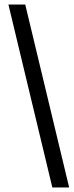

<svg xmlns="http://www.w3.org/2000/svg" viewBox="-20 -769 325 844"><path d="M17 -749H91L284 55H210Z"/></svg>

Font: Muli
Style: Italic
Weight: 400
Italic angle: -4.541°
Designer: Vernon Adams
Foundry: Vernon Adams
Version: Version 2.001